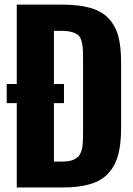

<svg xmlns="http://www.w3.org/2000/svg" viewBox="-20 -830 588 850"><path d="M54.2 0V-373.5H9.8V-458H54.2V-809.6H251Q327.6 -809.6 378.7 -795.4Q429.7 -781.2 460.2 -749Q490.7 -716.8 503.4 -670.7Q516.1 -624.5 516.1 -555.2V-263.2Q516.1 -192.9 503.4 -145Q490.7 -97.2 460.4 -63.7Q430.2 -30.3 379.9 -15.1Q329.6 0 254.9 0ZM218.8 -114.7H252.9Q270 -114.7 283.4 -116.7Q296.9 -118.7 306.6 -123.5Q316.4 -128.4 323.2 -133.5Q330.1 -138.7 334.7 -148.4Q339.4 -158.2 342 -166.7Q344.7 -175.3 345.9 -190.4Q347.2 -205.6 347.4 -217.3Q347.7 -229 347.7 -249V-573.7Q347.7 -602.5 346.2 -619.4Q344.7 -636.2 339.6 -652.3Q334.5 -668.5 324 -676.3Q313.5 -684.1 295.9 -688.7Q278.3 -693.4 252 -693.4H218.8V-458H263.2V-373.5H218.8Z"/></svg>

Font: Oswald
Style: DemiBold
Weight: 600
Designer: Vernon Adams
Foundry: Vernon Adams
Version: 3.0; ttfautohint (v0.95) -l 8 -r 50 -G 200 -x 0 -w "G" -W -c